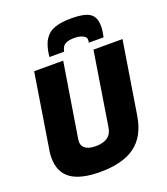

<svg xmlns="http://www.w3.org/2000/svg" viewBox="-165 -1038 1010 1162"><g transform="rotate(-20 340.0 -457.0)"><path d="M280 10Q153 10 91.5 -34.5Q30 -79 30 -171Q30 -183 31 -196.5Q32 -210 36 -231L111 -700H298L221 -223Q214 -186 236.5 -166Q259 -146 307 -146Q405 -146 417 -224L493 -700H680L605 -233Q585 -108 505.5 -49Q426 10 280 10ZM429 -924Q480 -924 515 -915.5Q550 -907 567.5 -884Q585 -861 585 -818Q585 -802 582.5 -784.5Q580 -767 576 -749H481Q482 -755 482.5 -759Q483 -763 483 -767Q483 -780 473 -788.5Q463 -797 446 -801.5Q429 -806 410 -806Q374 -806 356.5 -798Q339 -790 332 -777.5Q325 -765 322 -749H227Q234 -818 257.5 -856Q281 -894 323 -909Q365 -924 429 -924Z"/></g></svg>

Font: Georama ExtraCondensed Thin ExtraBold
Style: Italic
Weight: 800
Italic angle: -9°
Version: Version 1.001